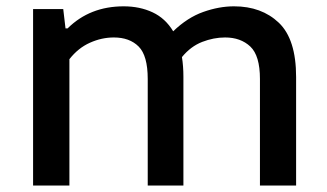

<svg xmlns="http://www.w3.org/2000/svg" viewBox="-20 -572 1008 592"><path d="M82 0V-544H175L182 -484.5H188.5Q257 -552.5 361.5 -552.5Q411 -552.5 450.5 -534Q490 -515.5 514 -475.5Q558 -518 606.8 -535.2Q655.5 -552.5 701.5 -552.5Q786.5 -552.5 839.8 -501.8Q893 -451 893 -334.5V0H781.5V-328.5Q781.5 -400.5 751.8 -428.5Q722 -456.5 674 -456.5Q639 -456.5 603.5 -442.8Q568 -429 541 -396Q545.5 -368 545.5 -335.5V0H435.5V-328.5Q435.5 -400.5 407.5 -428.5Q379.5 -456.5 331 -456.5Q293.5 -456.5 257.2 -440.2Q221 -424 194 -389.5V0Z"/></svg>

Font: Encode Sans Expanded Expanded Medium
Style: Regular
Weight: 500
Width: 7
Designer: Multiple Designers
Foundry: Impallari Type
Version: Version 3.000; ttfautohint (v1.8.3) -l 8 -r 50 -G 200 -x 14 